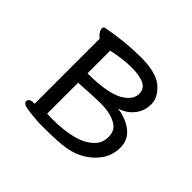

<svg xmlns="http://www.w3.org/2000/svg" viewBox="-122 -639 808 808"><g transform="rotate(45 282.0 -234.5)"><path d="M189 -37 219 -36Q368 -36 420 -94Q441 -116 441 -150Q441 -184 420 -200Q386 -227 319 -227H309Q276 -227 189 -221ZM189 -412V-277Q321 -277 370 -314Q404 -339 404 -369.5Q404 -400 377.5 -413Q351 -426 302 -426Q253 -426 189 -412ZM192 15Q144 12 116.5 7Q89 2 89 -12Q89 -19 95.5 -24Q102 -29 113 -29H122V-417Q113 -422 105.5 -433Q98 -444 98 -454Q98 -464 108 -465Q208 -484 300.5 -484Q393 -484 432 -449.5Q471 -415 471 -374.5Q471 -334 446.5 -304Q422 -274 384 -263Q438 -256 473 -228Q508 -200 508 -155Q508 -110 485.5 -76.5Q463 -43 427 -21Q391 1 347.5 8Q304 15 220 15Z"/></g></svg>

Font: ToneOZ-Pinyin-WenKai-Regular
Style: Regular
Weight: 400
Designer: Fontworks Inc.
Foundry: ToneOZ
Version: Version 0.240331